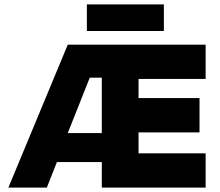

<svg xmlns="http://www.w3.org/2000/svg" viewBox="-20 -853 1000 873"><path d="M375 -833H725.1V-711.9H375ZM915 -649.9V-494.1H609.9V-407.2H887.2V-251H609.9V-155.8H915V0H442.9V-116.2H238.8L192.9 0H18.1L288.1 -649.9ZM288.1 -248H442.9V-500H388.2Z"/></svg>

Font: Overused Grotesk ExtraBold
Style: Regular
Weight: 800
Version: Version 0.002